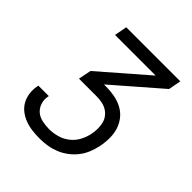

<svg xmlns="http://www.w3.org/2000/svg" viewBox="-185 -795 919 919"><g transform="rotate(45 275.0 -335.0)"><path d="M228 0Q202 0 177 -3Q152 -6 129 -14.5Q106 -23 87 -37.5Q68 -52 56.5 -72.5Q45 -93 41.5 -118Q38 -143 43 -169L44 -175H115L114 -171Q109 -147 116.5 -124.5Q124 -102 140.5 -88Q157 -74 180.5 -69Q204 -64 228 -64Q254 -64 281.5 -71.5Q309 -79 332 -97Q355 -115 368.5 -140.5Q382 -166 387 -192Q391 -211 391 -230Q391 -249 387 -266Q383 -283 372.5 -297Q362 -311 347 -320Q332 -329 314 -332.5Q296 -336 277 -336H158L171 -401L407 -606H132L144 -670H510L498 -606L262 -401H278Q307 -401 335.5 -395.5Q364 -390 388 -377Q412 -364 429 -343Q446 -322 454.5 -295.5Q463 -269 463 -239.5Q463 -210 457 -180Q452 -155 442 -130Q432 -105 415.5 -83.5Q399 -62 376.5 -45Q354 -28 329 -18Q304 -8 278.5 -4Q253 0 228 0Z"/></g></svg>

Font: Lode Term
Style: Italic
Weight: 400
Italic angle: -11°
Monospace: yes
Designer: Belleve Invis
Foundry: Belleve Invis
Version: Version 29.2.0